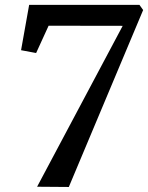

<svg xmlns="http://www.w3.org/2000/svg" viewBox="-20 -763 604 784"><path d="M481 -657.5 178.5 -658 127.5 -546.5 66 -558 99 -743H549.5L564.5 -722L261 0.5L131.5 -0.5Z"/></svg>

Font: Merriweather 48pt Medium
Style: Italic
Weight: 500
Italic angle: -7.8°
Version: Version 2.101